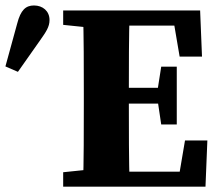

<svg xmlns="http://www.w3.org/2000/svg" viewBox="-51 -696 817 716"><path d="M184.6 0H345.5V-68.7H329.7L184.6 -53.7V0ZM258.6 0H432.5C429.5 -103 429.5 -207 429.5 -314.1V-347C429.5 -452 429.5 -556 432.5 -657H258.6C261.6 -554 261.6 -450 261.6 -347V-310C261.6 -205 261.6 -101 258.6 0ZM345.5 0H715.3L722.3 -172.2H638.9L614.1 -25.8L649.1 -55.8H345.5V0ZM345.5 -309.6H565.7V-368.6H345.5V-309.6ZM550.2 -231.9H608.2V-447.3H550.2L535.2 -351.4V-332.8L550.2 -231.9ZM184.6 -603.3 329.7 -588.3H345.5V-657H184.6V-603.3ZM618.9 -484.8H702.3L695.3 -657H345.5V-600.5H629.1L594.1 -630.5L618.9 -484.8ZM-30.8 -448.3 15.8 -428.1 98.3 -545.3C120.8 -577.3 133.7 -595.9 133.7 -621.3C133.7 -654.8 108.3 -675.6 75.7 -675.6C44.9 -675.6 26.1 -658.4 13.2 -608.5L-30.8 -448.3Z"/></svg>

Font: Source Serif Variable
Style: Regular
Weight: 389
Designer: Frank Grießhammer
Foundry: Adobe Systems Incorporated
Version: Version 3.001;hotconv 1.0.111;makeotfexe 2.5.65597